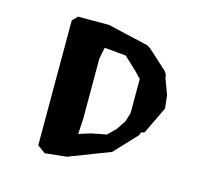

<svg xmlns="http://www.w3.org/2000/svg" viewBox="-76 -550 696 646"><g transform="rotate(15 271.5 -226.5)"><path d="M483 -240 478 -285 458 -339 456 -351 449 -362 384 -421 371 -430 228 -463H120L103 -445V-210V-158V-10L131 10L206 2L349 -53L422 -131L426 -142L437 -144ZM375 -314V-195L365 -163L344 -132L317 -105L265 -95L223 -82L226 -135V-345L234 -385L309 -378L351 -339Z"/></g></svg>

Font: Dokdo
Style: Regular
Weight: 400
Version: Version 2.00